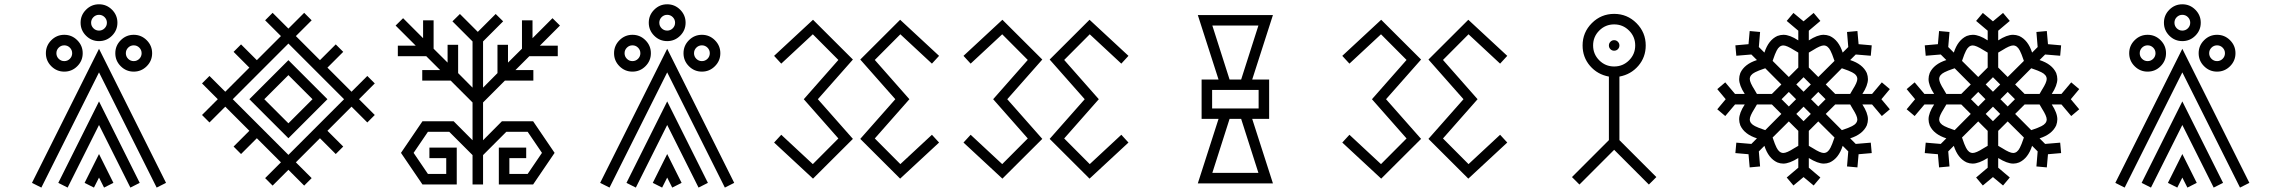

<svg xmlns="http://www.w3.org/2000/svg" viewBox="-20 -851 10587 891"><path d="M600.6 -567.4Q615.7 -567.4 626.5 -578.1Q637.2 -588.9 637.2 -604Q637.2 -619.1 626.5 -629.9Q615.7 -640.6 600.6 -640.6Q585.4 -640.6 574.7 -629.9Q564 -619.1 564 -604Q564 -588.9 574.7 -578.1Q585.4 -567.4 600.6 -567.4ZM278.3 -567.4Q293.5 -567.4 304.2 -578.1Q314.9 -588.9 314.9 -604Q314.9 -619.1 304.2 -629.9Q293.5 -640.6 278.3 -640.6Q263.2 -640.6 252.4 -629.9Q241.7 -619.1 241.7 -604Q241.7 -588.9 252.4 -578.1Q263.2 -567.4 278.3 -567.4ZM439.5 -709Q454.6 -709 465.3 -719.7Q476.1 -730.5 476.1 -745.6Q476.1 -760.7 465.3 -771.5Q454.6 -782.2 439.5 -782.2Q424.3 -782.2 413.6 -771.5Q402.8 -760.7 402.8 -745.6Q402.8 -730.5 413.6 -719.7Q424.3 -709 439.5 -709ZM600.6 -518.6Q565.4 -518.6 540.3 -543.7Q515.1 -568.8 515.1 -604Q515.1 -639.2 540.3 -664.3Q565.4 -689.5 600.6 -689.5Q635.7 -689.5 660.9 -664.3Q686 -639.2 686 -604Q686 -568.8 660.9 -543.7Q635.7 -518.6 600.6 -518.6ZM278.3 -518.6Q243.2 -518.6 218 -543.7Q192.9 -568.8 192.9 -604Q192.9 -639.2 218 -664.3Q243.2 -689.5 278.3 -689.5Q313.5 -689.5 338.6 -664.3Q363.8 -639.2 363.8 -604Q363.8 -568.8 338.6 -543.7Q313.5 -518.6 278.3 -518.6ZM462.9 19.5 439.5 -26.9 416 19.5 372.6 -2.4 439.5 -136.2 506.3 -2.4ZM707 19.5 439.5 -515.1 171.9 19.5 128.4 -2.4 439.5 -624.5 750.5 -2.4ZM585 19.5 439.5 -271 293.9 19.5 250.5 -2.4 439.5 -380.4 628.4 -2.4ZM439.5 -660.2Q404.3 -660.2 379.2 -685.3Q354 -710.4 354 -745.6Q354 -780.8 379.2 -805.9Q404.3 -831.1 439.5 -831.1Q474.6 -831.1 499.8 -805.9Q524.9 -780.8 524.9 -745.6Q524.9 -710.4 499.8 -685.3Q474.6 -660.2 439.5 -660.2Z M1391.6 10.3 1318.4 -63 1245.1 10.3 1210.4 -24.4 1283.7 -97.7 1171.9 -209.5 1098.6 -136.2 1064 -170.9 1137.2 -244.1 1025.4 -356 952.1 -282.7 917.5 -317.4 990.7 -390.6 917.5 -463.9 952.1 -498.5 1025.4 -425.3 1137.2 -537.1 1064 -610.4 1098.6 -645 1171.9 -571.8 1283.7 -683.6 1210.4 -756.8 1245.1 -791.5 1318.4 -718.3 1391.6 -791.5 1426.3 -756.8 1353 -683.6 1464.8 -571.8 1538.1 -645 1572.8 -610.4 1499.5 -537.1 1611.3 -425.3 1684.6 -498.5 1719.2 -463.9 1646 -390.6 1719.2 -317.4 1684.6 -282.7 1611.3 -356 1499.5 -244.1 1572.8 -170.9 1538.1 -136.2 1464.8 -209.5 1353 -97.7 1426.3 -24.4ZM1318.4 -132.3 1576.7 -390.6 1318.4 -648.9 1060.1 -390.6ZM1318.4 -209.5 1137.2 -390.6 1318.4 -571.8 1499.5 -390.6ZM1318.4 -278.8 1430.2 -390.6 1318.4 -502.4 1206.5 -390.6Z M2454.1 4.9H2294.9V-166H2421.9V-117.2H2343.8V-43.9H2428.7L2495.1 -141.6L2428.7 -239.3H2329.6L2221.7 -131.3V4.9H2172.9V-131.3L2064.9 -239.3H1965.8L1899.4 -141.6L1965.8 -43.9H2050.8V-117.2H1972.7V-166H2099.6V4.9H1940.4L1840.8 -141.6L1940.4 -288.1H2085.4L2172.9 -200.2V-375.5L2071.3 -477.1H1939.5V-525.9H2022.5L1958 -590.3H1826.2V-639.2H1909.2L1815.9 -732.4L1850.6 -766.6L1943.4 -673.8V-756.8H1992.2V-625L2057.1 -560.5V-643.1H2106V-511.7L2172.9 -444.3V-658.7L2079.6 -752L2114.3 -786.1L2197.3 -703.1L2280.3 -786.1L2314.9 -752L2221.7 -658.7V-444.3L2288.6 -511.7V-643.1H2337.4V-560.5L2402.3 -625V-756.8H2451.2V-673.8L2543.9 -766.6L2578.6 -732.4L2485.4 -639.2H2568.4V-590.3H2436.5L2372.1 -525.9H2455.1V-477.1H2323.2L2221.7 -375.5V-200.2L2309.1 -288.1H2454.1L2553.7 -141.6Z M3237.3 -567.4Q3252.4 -567.4 3263.2 -578.1Q3273.9 -588.9 3273.9 -604Q3273.9 -619.1 3263.2 -629.9Q3252.4 -640.6 3237.3 -640.6Q3222.2 -640.6 3211.4 -629.9Q3200.7 -619.1 3200.7 -604Q3200.7 -588.9 3211.4 -578.1Q3222.2 -567.4 3237.3 -567.4ZM2915 -567.4Q2930.2 -567.4 2940.9 -578.1Q2951.7 -588.9 2951.7 -604Q2951.7 -619.1 2940.9 -629.9Q2930.2 -640.6 2915 -640.6Q2899.9 -640.6 2889.2 -629.9Q2878.4 -619.1 2878.4 -604Q2878.4 -588.9 2889.2 -578.1Q2899.9 -567.4 2915 -567.4ZM3076.2 -709Q3091.3 -709 3102.1 -719.7Q3112.8 -730.5 3112.8 -745.6Q3112.8 -760.7 3102.1 -771.5Q3091.3 -782.2 3076.2 -782.2Q3061 -782.2 3050.3 -771.5Q3039.6 -760.7 3039.6 -745.6Q3039.6 -730.5 3050.3 -719.7Q3061 -709 3076.2 -709ZM3237.3 -518.6Q3202.1 -518.6 3177 -543.7Q3151.9 -568.8 3151.9 -604Q3151.9 -639.2 3177 -664.3Q3202.1 -689.5 3237.3 -689.5Q3272.5 -689.5 3297.6 -664.3Q3322.8 -639.2 3322.8 -604Q3322.8 -568.8 3297.6 -543.7Q3272.5 -518.6 3237.3 -518.6ZM2915 -518.6Q2879.9 -518.6 2854.7 -543.7Q2829.6 -568.8 2829.6 -604Q2829.6 -639.2 2854.7 -664.3Q2879.9 -689.5 2915 -689.5Q2950.2 -689.5 2975.3 -664.3Q3000.5 -639.2 3000.5 -604Q3000.5 -568.8 2975.3 -543.7Q2950.2 -518.6 2915 -518.6ZM3099.6 19.5 3076.2 -26.9 3052.7 19.5 3009.3 -2.4 3076.2 -136.2 3143.1 -2.4ZM3343.8 19.5 3076.2 -515.1 2808.6 19.5 2765.1 -2.4 3076.2 -624.5 3387.2 -2.4ZM3221.7 19.5 3076.2 -271 2930.7 19.5 2887.2 -2.4 3076.2 -380.4 3265.1 -2.4ZM3076.2 -660.2Q3041 -660.2 3015.9 -685.3Q2990.7 -710.4 2990.7 -745.6Q2990.7 -780.8 3015.9 -805.9Q3041 -831.1 3076.2 -831.1Q3111.3 -831.1 3136.5 -805.9Q3161.6 -780.8 3161.6 -745.6Q3161.6 -710.4 3136.5 -685.3Q3111.3 -660.2 3076.2 -660.2Z M3752.9 -22 3572.3 -189.5 3605.5 -225.6 3752 -89.4 3870.6 -208.5 3710 -390.6 3870.6 -572.8 3752 -691.9 3605.5 -555.7 3572.3 -591.8 3752.9 -759.3 3938 -574.7 3775.4 -390.6 3938 -206.5ZM4157.2 -22 3972.2 -206.5 4134.8 -390.6 3972.2 -574.7 4157.2 -759.3 4337.9 -591.8 4304.7 -555.7 4158.2 -691.9 4039.6 -572.8 4200.2 -390.6 4039.6 -208.5 4158.2 -89.4 4304.7 -225.6 4337.9 -189.5Z M4631.8 -22 4451.2 -189.5 4484.4 -225.6 4630.9 -89.4 4749.5 -208.5 4588.9 -390.6 4749.5 -572.8 4630.9 -691.9 4484.4 -555.7 4451.2 -591.8 4631.8 -759.3 4816.9 -574.7 4654.3 -390.6 4816.9 -206.5ZM5036.1 -22 4851.1 -206.5 5013.7 -390.6 4851.1 -574.7 5036.1 -759.3 5216.8 -591.8 5183.6 -555.7 5037.1 -691.9 4918.5 -572.8 5079.1 -390.6 4918.5 -208.5 5037.1 -89.4 5183.6 -225.6 5216.8 -189.5Z M5739.7 -481.9 5819.8 -732.4H5606L5686 -481.9ZM5819.8 -48.8 5739.7 -299.3H5686L5606 -48.8ZM5820.8 -347.7V-433.6H5605V-347.7ZM5887.2 0H5538.6L5634.8 -299.3H5556.2V-481.9H5634.8L5538.6 -781.2H5887.2L5791 -481.9H5869.6V-299.3H5791Z M6389.6 -22 6209 -189.5 6242.2 -225.6 6388.7 -89.4 6507.3 -208.5 6346.7 -390.6 6507.3 -572.8 6388.7 -691.9 6242.2 -555.7 6209 -591.8 6389.6 -759.3 6574.7 -574.7 6412.1 -390.6 6574.7 -206.5ZM6793.9 -22 6608.9 -206.5 6771.5 -390.6 6608.9 -574.7 6793.9 -759.3 6974.6 -591.8 6941.4 -555.7 6794.9 -691.9 6676.3 -572.8 6836.9 -390.6 6676.3 -208.5 6794.9 -89.4 6941.4 -225.6 6974.6 -189.5Z M7470.7 -615.7Q7460.4 -615.7 7453.4 -622.8Q7446.3 -629.9 7446.3 -640.1Q7446.3 -649.9 7453.4 -657.2Q7460.4 -664.6 7470.7 -664.6Q7481 -664.6 7488 -657.2Q7495.1 -649.9 7495.1 -640.1Q7495.1 -629.9 7488 -622.8Q7481 -615.7 7470.7 -615.7ZM7631.8 5.4 7470.7 -155.8 7309.6 5.4 7274.9 -29.3 7446.3 -200.7V-495.6Q7393.1 -505.4 7358.6 -545.4Q7324.2 -585.4 7324.2 -640.1Q7324.2 -700.7 7367.2 -743.7Q7410.2 -786.6 7470.7 -786.6Q7531.2 -786.6 7574.2 -743.7Q7617.2 -700.7 7617.2 -640.1Q7617.2 -585.4 7582.8 -545.4Q7548.3 -505.4 7495.1 -495.6V-200.7L7666.5 -29.3ZM7470.7 -542.5Q7511.2 -542.5 7539.8 -571Q7568.4 -599.6 7568.4 -640.1Q7568.4 -680.7 7539.8 -709.2Q7511.2 -737.8 7470.7 -737.8Q7430.2 -737.8 7401.6 -709.2Q7373 -680.7 7373 -640.1Q7373 -599.6 7401.6 -571Q7430.2 -542.5 7470.7 -542.5Z M8418 -493.7 8493.2 -568.4 8489.7 -578.1Q8482.9 -599.1 8474.6 -615.7Q8462.4 -640.1 8443.4 -640.1Q8427.7 -640.1 8394 -618.7L8374 -606.9V-537.6ZM8565.9 -415 8577.6 -435.1Q8599.1 -468.8 8599.1 -484.4Q8599.1 -503.4 8574.7 -515.6Q8558.1 -523.9 8537.1 -530.8L8527.3 -534.2L8452.6 -459L8496.6 -415ZM8527.3 -247.1 8537.1 -250.5Q8558.1 -257.3 8574.7 -265.6Q8599.1 -277.8 8599.1 -296.9Q8599.1 -312.5 8577.6 -346.2L8565.9 -366.2H8496.6L8452.6 -322.3ZM8443.4 -141.1Q8462.4 -141.1 8474.6 -165.5Q8482.9 -182.1 8489.7 -203.1L8493.2 -212.9L8418 -287.6L8374 -243.7V-174.3L8394 -162.6Q8427.7 -141.1 8443.4 -141.1ZM8349.6 -288.6 8383.3 -322.3 8349.6 -356 8315.9 -322.3ZM8255.9 -141.1Q8271.5 -141.1 8305.2 -162.6L8325.2 -174.3V-243.7L8281.2 -287.6L8206.1 -212.9L8209.5 -203.1Q8216.3 -182.1 8224.6 -165.5Q8236.8 -141.1 8255.9 -141.1ZM8171.9 -247.1 8246.6 -322.3 8202.6 -366.2H8133.3L8121.6 -346.2Q8100.1 -312.5 8100.1 -296.9Q8100.1 -277.8 8124.5 -265.6Q8141.1 -257.3 8162.1 -250.5ZM8202.6 -415 8246.6 -459 8171.9 -534.2 8162.1 -530.8Q8141.1 -523.9 8124.5 -515.6Q8100.1 -503.4 8100.1 -484.4Q8100.1 -468.8 8121.6 -435.1L8133.3 -415ZM8281.2 -356.9 8314.9 -390.6 8281.2 -424.3 8247.6 -390.6ZM8281.2 -493.7 8325.2 -537.6V-606.9L8305.2 -618.7Q8271.5 -640.1 8255.9 -640.1Q8236.8 -640.1 8224.6 -615.7Q8216.3 -599.1 8209.5 -578.1L8206.1 -568.4ZM8349.6 -425.3 8383.3 -459 8349.6 -492.7 8315.9 -459ZM8418 -356.9 8451.7 -390.6 8418 -424.3 8384.3 -390.6ZM8396.5 9.8 8349.6 -29.3 8302.7 9.8 8271.5 -27.3 8325.2 -72.8V-117.7Q8283.7 -91.8 8255.4 -91.8Q8241.7 -91.8 8228 -97.2Q8186.5 -116.2 8168 -174.3L8142.1 -148.4L8147.9 -78.6L8099.6 -74.2L8094.2 -135.3L8033.2 -140.6L8037.6 -189L8107.4 -183.1L8133.3 -209Q8075.2 -227.5 8056.2 -269Q8050.8 -283.7 8050.8 -297.4Q8050.8 -326.7 8076.7 -366.2H8031.7L7986.3 -312.5L7949.2 -343.8L7988.3 -390.6L7949.2 -437.5L7986.3 -468.8L8031.7 -415H8076.7Q8050.8 -454.6 8050.8 -483.9Q8050.8 -497.6 8056.2 -512.2Q8075.2 -553.7 8133.3 -572.3L8107.4 -598.1L8037.6 -592.3L8033.2 -640.6L8094.2 -646L8099.6 -707L8147.9 -702.6L8142.1 -632.8L8168 -606.9Q8186.5 -665 8228 -684.1Q8242.7 -689.5 8256.3 -689.5Q8285.6 -689.5 8325.2 -663.6V-708.5L8271.5 -753.9L8302.7 -791L8349.6 -752L8396.5 -791L8427.7 -753.9L8374 -708.5V-663.6Q8413.6 -689.5 8442.9 -689.5Q8456.5 -689.5 8471.2 -684.1Q8512.7 -665 8531.2 -606.9L8557.1 -632.8L8551.3 -702.6L8599.6 -707L8605 -646L8666 -640.6L8661.6 -592.3L8591.8 -598.1L8565.9 -572.3Q8624 -553.7 8643.1 -512.2Q8648.4 -497.6 8648.4 -483.9Q8648.4 -454.6 8622.6 -415H8667.5L8712.9 -468.8L8750 -437.5L8710.9 -390.6L8750 -343.8L8712.9 -312.5L8667.5 -366.2H8622.6Q8648.4 -326.7 8648.4 -297.4Q8648.4 -283.7 8643.1 -269Q8624 -227.5 8565.9 -209L8591.8 -183.1L8661.6 -189L8666 -140.6L8605 -135.3L8599.6 -74.2L8551.3 -78.6L8557.1 -148.4L8531.2 -174.3Q8512.7 -116.2 8471.2 -97.2Q8457.5 -91.8 8443.8 -91.8Q8415.5 -91.8 8374 -117.7V-72.8L8427.7 -27.3Z M9296.9 -493.7 9372.1 -568.4 9368.7 -578.1Q9361.8 -599.1 9353.5 -615.7Q9341.3 -640.1 9322.3 -640.1Q9306.6 -640.1 9272.9 -618.7L9252.9 -606.9V-537.6ZM9444.8 -415 9456.5 -435.1Q9478 -468.8 9478 -484.4Q9478 -503.4 9453.6 -515.6Q9437 -523.9 9416 -530.8L9406.2 -534.2L9331.5 -459L9375.5 -415ZM9406.2 -247.1 9416 -250.5Q9437 -257.3 9453.6 -265.6Q9478 -277.8 9478 -296.9Q9478 -312.5 9456.5 -346.2L9444.8 -366.2H9375.5L9331.5 -322.3ZM9322.3 -141.1Q9341.3 -141.1 9353.5 -165.5Q9361.8 -182.1 9368.7 -203.1L9372.1 -212.9L9296.9 -287.6L9252.9 -243.7V-174.3L9272.9 -162.6Q9306.6 -141.1 9322.3 -141.1ZM9228.5 -288.6 9262.2 -322.3 9228.5 -356 9194.8 -322.3ZM9134.8 -141.1Q9150.4 -141.1 9184.1 -162.6L9204.1 -174.3V-243.7L9160.2 -287.6L9085 -212.9L9088.4 -203.1Q9095.2 -182.1 9103.5 -165.5Q9115.7 -141.1 9134.8 -141.1ZM9050.8 -247.1 9125.5 -322.3 9081.5 -366.2H9012.2L9000.5 -346.2Q8979 -312.5 8979 -296.9Q8979 -277.8 9003.4 -265.6Q9020 -257.3 9041 -250.5ZM9081.5 -415 9125.5 -459 9050.8 -534.2 9041 -530.8Q9020 -523.9 9003.4 -515.6Q8979 -503.4 8979 -484.4Q8979 -468.8 9000.5 -435.1L9012.2 -415ZM9160.2 -356.9 9193.8 -390.6 9160.2 -424.3 9126.5 -390.6ZM9160.2 -493.7 9204.1 -537.6V-606.9L9184.1 -618.7Q9150.4 -640.1 9134.8 -640.1Q9115.7 -640.1 9103.5 -615.7Q9095.2 -599.1 9088.4 -578.1L9085 -568.4ZM9228.5 -425.3 9262.2 -459 9228.5 -492.7 9194.8 -459ZM9296.9 -356.9 9330.6 -390.6 9296.9 -424.3 9263.2 -390.6ZM9275.4 9.8 9228.5 -29.3 9181.6 9.8 9150.4 -27.3 9204.1 -72.8V-117.7Q9162.6 -91.8 9134.3 -91.8Q9120.6 -91.8 9106.9 -97.2Q9065.4 -116.2 9046.9 -174.3L9021 -148.4L9026.9 -78.6L8978.5 -74.2L8973.1 -135.3L8912.1 -140.6L8916.5 -189L8986.3 -183.1L9012.2 -209Q8954.1 -227.5 8935.1 -269Q8929.7 -283.7 8929.7 -297.4Q8929.7 -326.7 8955.6 -366.2H8910.6L8865.2 -312.5L8828.1 -343.8L8867.2 -390.6L8828.1 -437.5L8865.2 -468.8L8910.6 -415H8955.6Q8929.7 -454.6 8929.7 -483.9Q8929.7 -497.6 8935.1 -512.2Q8954.1 -553.7 9012.2 -572.3L8986.3 -598.1L8916.5 -592.3L8912.1 -640.6L8973.1 -646L8978.5 -707L9026.9 -702.6L9021 -632.8L9046.9 -606.9Q9065.4 -665 9106.9 -684.1Q9121.6 -689.5 9135.3 -689.5Q9164.6 -689.5 9204.1 -663.6V-708.5L9150.4 -753.9L9181.6 -791L9228.5 -752L9275.4 -791L9306.6 -753.9L9252.9 -708.5V-663.6Q9292.5 -689.5 9321.8 -689.5Q9335.4 -689.5 9350.1 -684.1Q9391.6 -665 9410.2 -606.9L9436 -632.8L9430.2 -702.6L9478.5 -707L9483.9 -646L9544.9 -640.6L9540.5 -592.3L9470.7 -598.1L9444.8 -572.3Q9502.9 -553.7 9522 -512.2Q9527.3 -497.6 9527.3 -483.9Q9527.3 -454.6 9501.5 -415H9546.4L9591.8 -468.8L9628.9 -437.5L9589.8 -390.6L9628.9 -343.8L9591.8 -312.5L9546.4 -366.2H9501.5Q9527.3 -326.7 9527.3 -297.4Q9527.3 -283.7 9522 -269Q9502.9 -227.5 9444.8 -209L9470.7 -183.1L9540.5 -189L9544.9 -140.6L9483.9 -135.3L9478.5 -74.2L9430.2 -78.6L9436 -148.4L9410.2 -174.3Q9391.6 -116.2 9350.1 -97.2Q9336.4 -91.8 9322.8 -91.8Q9294.4 -91.8 9252.9 -117.7V-72.8L9306.6 -27.3Z M10268.6 -567.4Q10283.7 -567.4 10294.4 -578.1Q10305.2 -588.9 10305.2 -604Q10305.2 -619.1 10294.4 -629.9Q10283.7 -640.6 10268.6 -640.6Q10253.4 -640.6 10242.7 -629.9Q10231.9 -619.1 10231.9 -604Q10231.9 -588.9 10242.7 -578.1Q10253.4 -567.4 10268.6 -567.4ZM9946.3 -567.4Q9961.4 -567.4 9972.2 -578.1Q9982.9 -588.9 9982.9 -604Q9982.9 -619.1 9972.2 -629.9Q9961.4 -640.6 9946.3 -640.6Q9931.2 -640.6 9920.4 -629.9Q9909.7 -619.1 9909.7 -604Q9909.7 -588.9 9920.4 -578.1Q9931.2 -567.4 9946.3 -567.4ZM10107.4 -709Q10122.6 -709 10133.3 -719.7Q10144 -730.5 10144 -745.6Q10144 -760.7 10133.3 -771.5Q10122.6 -782.2 10107.4 -782.2Q10092.3 -782.2 10081.5 -771.5Q10070.8 -760.7 10070.8 -745.6Q10070.8 -730.5 10081.5 -719.7Q10092.3 -709 10107.4 -709ZM10268.6 -518.6Q10233.4 -518.6 10208.3 -543.7Q10183.1 -568.8 10183.1 -604Q10183.1 -639.2 10208.3 -664.3Q10233.4 -689.5 10268.6 -689.5Q10303.7 -689.5 10328.9 -664.3Q10354 -639.2 10354 -604Q10354 -568.8 10328.9 -543.7Q10303.7 -518.6 10268.6 -518.6ZM9946.3 -518.6Q9911.1 -518.6 9886 -543.7Q9860.8 -568.8 9860.8 -604Q9860.8 -639.2 9886 -664.3Q9911.1 -689.5 9946.3 -689.5Q9981.4 -689.5 10006.6 -664.3Q10031.7 -639.2 10031.7 -604Q10031.7 -568.8 10006.6 -543.7Q9981.4 -518.6 9946.3 -518.6ZM10130.9 19.5 10107.4 -26.9 10084 19.5 10040.5 -2.4 10107.4 -136.2 10174.3 -2.4ZM10375 19.5 10107.4 -515.1 9839.8 19.5 9796.4 -2.4 10107.4 -624.5 10418.5 -2.4ZM10252.9 19.5 10107.4 -271 9961.9 19.5 9918.5 -2.4 10107.4 -380.4 10296.4 -2.4ZM10107.4 -660.2Q10072.3 -660.2 10047.1 -685.3Q10022 -710.4 10022 -745.6Q10022 -780.8 10047.1 -805.9Q10072.3 -831.1 10107.4 -831.1Q10142.6 -831.1 10167.7 -805.9Q10192.9 -780.8 10192.9 -745.6Q10192.9 -710.4 10167.7 -685.3Q10142.6 -660.2 10107.4 -660.2Z"/></svg>

Font: Auseklis
Style: Regular
Weight: 400
Designer: GGBotNet
Foundry: GGBotNet
Version: 1.00